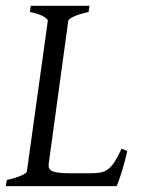

<svg xmlns="http://www.w3.org/2000/svg" viewBox="-20 -635 488 655"><path d="M414.1 -119.1Q404.3 -76.7 394.3 -45.4Q384.3 -14.2 377.9 0H0L2.9 -21Q33.7 -27.8 52.2 -35.9Q70.8 -43.9 71.8 -50.8L143.1 -564Q144 -569.8 128.9 -578.6Q113.8 -587.4 82 -594.2L85 -615.2H285.2L282.2 -594.2Q251.5 -587.4 232.9 -579.1Q214.4 -570.8 212.9 -564L146 -75.2Q145 -66.4 147.9 -60.3Q150.9 -54.2 159.9 -50.5Q168.9 -46.9 184.8 -45.4Q200.7 -43.9 225.1 -43.9H287.1Q307.6 -43.9 322 -46.4Q336.4 -48.8 348.1 -57.4Q359.9 -65.9 370.6 -82.5Q381.3 -99.1 395 -127.9Z"/></svg>

Font: Gentium Plus Am
Style: Italic
Weight: 400
Italic angle: -8°
Designer: J. Victor Gaultney, Annie Olsen, Iska Routamaa, Becca Hirsbrunner
Foundry: SIL International
Version: Version 5.000